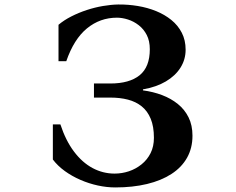

<svg xmlns="http://www.w3.org/2000/svg" viewBox="-20 -803 1040 846"><path d="M501 -783.2Q544.4 -783.7 587.2 -776.6Q629.9 -769.5 667.7 -754.2Q705.6 -738.8 734.9 -715.1Q764.2 -691.4 781 -658.7Q797.9 -626 797.9 -584Q797.9 -541 775.4 -505.1Q752.9 -469.2 710.9 -444.3Q668.9 -419.4 609.9 -409.2V-404.8Q654.8 -398.9 694.1 -384Q733.4 -369.1 763.7 -344.7Q793.9 -320.3 811 -285.6Q828.1 -251 828.1 -205.1Q828.1 -150.4 804.2 -107.9Q780.3 -65.4 735.4 -36.4Q690.4 -7.3 627.7 7.8Q564.9 22.9 487.8 22.9Q450.7 22.9 411.4 14.4Q372.1 5.9 334.7 -10.3Q297.4 -26.4 265.9 -49.1Q234.4 -71.8 212.9 -100.1V-254.9H246.1Q269.5 -183.6 305.9 -135.3Q342.3 -86.9 387.9 -62.5Q433.6 -38.1 484.9 -38.1Q517.1 -38.1 547.9 -48.3Q578.6 -58.6 603.8 -78.9Q628.9 -99.1 643.6 -128.4Q658.2 -157.7 658.2 -195.8Q658.2 -245.6 644 -279.8Q629.9 -314 604.2 -334.5Q578.6 -355 543.7 -364Q508.8 -373 466.8 -373H394V-435.1H465.8Q550.3 -435.1 595.2 -471.4Q640.1 -507.8 640.1 -585.9Q640.1 -622.6 626.7 -648.7Q613.3 -674.8 591.3 -691.9Q569.3 -709 543.9 -717Q518.6 -725.1 495.1 -725.1Q420.9 -725.1 363.3 -678Q305.7 -630.9 272 -533.2H237.8V-693.8Q262.2 -714.4 294.4 -730.7Q326.7 -747.1 362.3 -758.8Q397.9 -770.5 433.8 -776.6Q469.7 -782.7 501 -783.2Z"/></svg>

Font: BIZ UDPMincho
Style: Bold
Weight: 700
Designer: TypeBank Co., Ltd.
Foundry: Morisawa Inc.
Version: Version 1.06